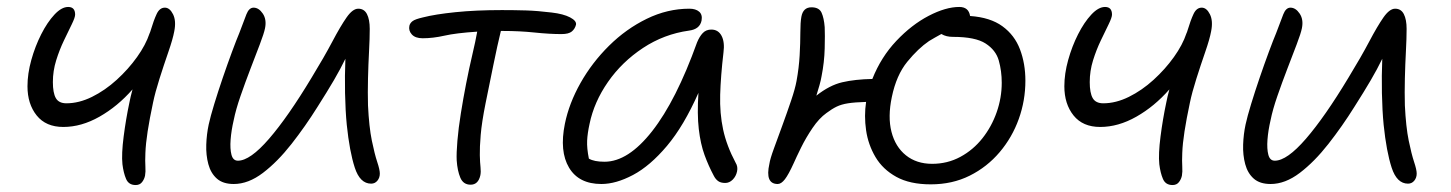

<svg xmlns="http://www.w3.org/2000/svg" viewBox="-20 -519 4173 552"><path d="M162 -154Q112 -154 85.5 -187Q59 -220 59 -271Q59 -307 70 -346.5Q81 -386 98.5 -420.5Q116 -455 136.5 -477Q157 -499 176 -499Q196 -499 196 -477Q196 -469 186.5 -449.5Q177 -430 164 -403Q151 -376 141.5 -345.5Q132 -315 132 -283Q132 -252 140.5 -237Q149 -222 171 -222Q207 -222 244.5 -240.5Q282 -259 315.5 -289.5Q349 -320 374 -355Q399 -390 410 -423Q412 -427 413 -431Q422 -461 430.5 -479Q439 -497 454 -497Q468 -497 477.5 -478Q487 -459 481 -429Q477 -407 464 -369.5Q451 -332 438.5 -292.5Q426 -253 420 -224Q410 -177 404.5 -141.5Q399 -106 398 -79Q397 -55 398 -40Q399 -25 397 -14Q395 -4 388.5 4.5Q382 13 370 13Q350 13 342.5 -4.5Q335 -22 332 -47Q329 -76 335.5 -126.5Q342 -177 352 -224Q355 -240 361 -262Q318 -213 266 -183.5Q214 -154 162 -154Z M652 10Q621 10 603.5 -5.5Q586 -21 579 -47Q572 -73 573 -103Q574 -133 580 -161Q585 -184 596 -220Q607 -256 620.5 -295.5Q634 -335 647 -370Q660 -405 668 -424Q681 -459 688.5 -478Q696 -497 709 -497Q724 -497 735.5 -480Q747 -463 742 -438Q739 -423 727 -391.5Q715 -360 700 -321Q685 -282 671.5 -243Q658 -204 652 -174Q645 -144 643 -117.5Q641 -91 645.5 -74Q650 -57 664 -57Q699 -57 753.5 -120Q808 -183 876 -296Q912 -355 935.5 -399.5Q959 -444 976.5 -469Q994 -494 1010 -494Q1027 -494 1035 -478.5Q1043 -463 1043 -436Q1043 -409 1041 -371.5Q1039 -334 1038 -293.5Q1037 -253 1038 -216Q1041 -154 1049 -115Q1057 -76 1064.5 -53.5Q1072 -31 1072 -20Q1072 -8 1065 0.5Q1058 9 1047 9Q1015 9 1000 -37Q985 -83 977 -160Q973 -201 972 -251.5Q971 -302 973 -350Q959 -321 940 -288.5Q921 -256 893 -212Q858 -156 818 -105Q778 -54 736 -22Q694 10 652 10Z M1333 12Q1312 12 1303.5 -8Q1295 -28 1293 -58Q1292 -78 1295 -114Q1298 -150 1305 -193.5Q1312 -237 1320 -278Q1329 -324 1338 -362Q1347 -400 1352 -428Q1291 -424 1258 -416.5Q1225 -409 1195 -409Q1174 -409 1164 -420Q1154 -431 1157 -445Q1159 -453 1166.5 -458.5Q1174 -464 1196 -469Q1231 -478 1289.5 -484Q1348 -490 1423 -490Q1460 -490 1492.5 -489Q1525 -488 1566 -483Q1600 -479 1619 -469Q1638 -459 1636 -448Q1633 -436 1624 -428.5Q1615 -421 1594 -421Q1560 -421 1517 -425.5Q1474 -430 1426 -430H1420Q1410 -389 1398.5 -332.5Q1387 -276 1376 -222Q1365 -167 1362 -131Q1359 -95 1359.5 -73Q1360 -51 1361.5 -38Q1363 -25 1361 -15Q1355 12 1333 12Z M1709 10Q1644 10 1616 -37Q1588 -84 1604 -163Q1616 -222 1649 -280.5Q1682 -339 1731 -387.5Q1780 -436 1839.5 -465Q1899 -494 1962 -494Q1980 -494 1990 -485.5Q2000 -477 1997 -460Q1992 -435 1961 -431Q1889 -421 1828.5 -381Q1768 -341 1728 -283.5Q1688 -226 1675 -163Q1669 -136 1668 -114.5Q1667 -93 1673 -63Q1688 -54 1718 -54Q1786 -54 1855 -142Q1924 -230 1984 -397Q1991 -414 2000.5 -424Q2010 -434 2025 -434Q2045 -434 2054.5 -416Q2064 -398 2060 -368Q2052 -300 2050.5 -246.5Q2049 -193 2059 -146.5Q2069 -100 2095 -51Q2102 -40 2099 -26Q2096 -12 2086.5 -2.5Q2077 7 2065 7Q2052 7 2044.5 1.5Q2037 -4 2032 -14Q2017 -42 2005.5 -73.5Q1994 -105 1989 -148Q1984 -191 1988 -252Q1946 -157 1897.5 -99.5Q1849 -42 1800 -16Q1751 10 1709 10Z M2656 11Q2596 11 2557 -10.5Q2518 -32 2497 -67.5Q2476 -103 2470 -144.5Q2464 -186 2470 -226Q2437 -225 2418 -222Q2399 -219 2385.5 -212.5Q2372 -206 2356 -194Q2335 -179 2316 -151Q2297 -123 2283 -94.5Q2269 -66 2262 -50Q2247 -17 2236.5 -3.5Q2226 10 2216 10Q2179 10 2192 -48Q2194 -62 2205 -92Q2216 -122 2229.5 -159Q2243 -196 2254.5 -230Q2266 -264 2270 -286Q2277 -324 2279 -360Q2281 -396 2281 -425.5Q2281 -455 2284 -471Q2289 -498 2313 -498Q2335 -498 2342 -482.5Q2349 -467 2351 -441Q2352 -420 2351 -380Q2350 -340 2342 -300Q2340 -288 2336 -274Q2332 -260 2327 -244Q2365 -274 2401.5 -282.5Q2438 -291 2488 -292Q2513 -355 2557 -401.5Q2601 -448 2650 -473.5Q2699 -499 2738 -499Q2765 -499 2769 -473Q2827 -469 2862 -443.5Q2897 -418 2912.5 -377Q2928 -336 2928 -287Q2928 -230 2909 -177Q2890 -124 2854 -81.5Q2818 -39 2768 -14Q2718 11 2656 11ZM2544 -240Q2532 -183 2543 -140Q2554 -97 2584.5 -72.5Q2615 -48 2660 -48Q2704 -48 2741 -68Q2778 -88 2804.5 -121.5Q2831 -155 2845.5 -196.5Q2860 -238 2860 -281Q2860 -315 2851.5 -345Q2843 -375 2813.5 -394Q2784 -413 2720 -413Q2700 -413 2687 -421H2686Q2677 -416 2668 -411Q2659 -406 2651 -401Q2620 -380 2588.5 -341.5Q2557 -303 2544 -240Z M3143 -154Q3093 -154 3066.5 -187Q3040 -220 3040 -271Q3040 -307 3051 -346.5Q3062 -386 3079.5 -420.5Q3097 -455 3117.5 -477Q3138 -499 3157 -499Q3177 -499 3177 -477Q3177 -469 3167.5 -449.5Q3158 -430 3145 -403Q3132 -376 3122.5 -345.5Q3113 -315 3113 -283Q3113 -252 3121.5 -237Q3130 -222 3152 -222Q3188 -222 3225.5 -240.5Q3263 -259 3296.5 -289.5Q3330 -320 3355 -355Q3380 -390 3391 -423Q3393 -427 3394 -431Q3403 -461 3411.5 -479Q3420 -497 3435 -497Q3449 -497 3458.5 -478Q3468 -459 3462 -429Q3458 -407 3445 -369.5Q3432 -332 3419.5 -292.5Q3407 -253 3401 -224Q3391 -177 3385.5 -141.5Q3380 -106 3379 -79Q3378 -55 3379 -40Q3380 -25 3378 -14Q3376 -4 3369.5 4.5Q3363 13 3351 13Q3331 13 3323.5 -4.5Q3316 -22 3313 -47Q3310 -76 3316.5 -126.5Q3323 -177 3333 -224Q3336 -240 3342 -262Q3299 -213 3247 -183.5Q3195 -154 3143 -154Z M3633 10Q3602 10 3584.5 -5.5Q3567 -21 3560 -47Q3553 -73 3554 -103Q3555 -133 3561 -161Q3566 -184 3577 -220Q3588 -256 3601.5 -295.5Q3615 -335 3628 -370Q3641 -405 3649 -424Q3662 -459 3669.5 -478Q3677 -497 3690 -497Q3705 -497 3716.5 -480Q3728 -463 3723 -438Q3720 -423 3708 -391.5Q3696 -360 3681 -321Q3666 -282 3652.5 -243Q3639 -204 3633 -174Q3626 -144 3624 -117.5Q3622 -91 3626.5 -74Q3631 -57 3645 -57Q3680 -57 3734.5 -120Q3789 -183 3857 -296Q3893 -355 3916.5 -399.5Q3940 -444 3957.5 -469Q3975 -494 3991 -494Q4008 -494 4016 -478.5Q4024 -463 4024 -436Q4024 -409 4022 -371.5Q4020 -334 4019 -293.5Q4018 -253 4019 -216Q4022 -154 4030 -115Q4038 -76 4045.5 -53.5Q4053 -31 4053 -20Q4053 -8 4046 0.5Q4039 9 4028 9Q3996 9 3981 -37Q3966 -83 3958 -160Q3954 -201 3953 -251.5Q3952 -302 3954 -350Q3940 -321 3921 -288.5Q3902 -256 3874 -212Q3839 -156 3799 -105Q3759 -54 3717 -22Q3675 10 3633 10Z"/></svg>

Font: Shantell Sans Normal
Style: Italic
Weight: 300
Italic angle: -11.31°
Designer: Stephen Nixon, Anya Danilova, Shantell Martin
Foundry: Arrow Type
Version: Version 1.008;[a672d596b]